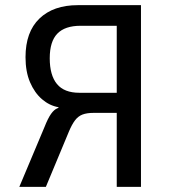

<svg xmlns="http://www.w3.org/2000/svg" viewBox="-20 -725 660 745"><path d="M55 0 153 -233Q166 -266 178 -283Q190 -300 203 -305L207 -307V-309Q172 -315 143 -340Q114 -365 96.5 -406Q79 -447 79 -503Q79 -601 133 -653Q187 -705 282 -705H527V0H433V-287H343Q317 -287 300 -280.5Q283 -274 271 -258Q259 -242 248 -216L158 0ZM288 -365H433V-625H293Q232 -625 202.5 -594.5Q173 -564 173 -499Q173 -433 201 -399Q229 -365 288 -365Z"/></svg>

Font: Nunito Sans 7pt Condensed Medium
Style: Regular
Weight: 500
Width: 3
Designer: Vernon Adams
Foundry: Vernon Adams
Version: Version 3.101;gftools[0.9.27]